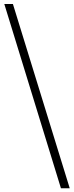

<svg xmlns="http://www.w3.org/2000/svg" viewBox="-20 -788 379 980"><path d="M335.9 172.9H291L2 -767.6H45.9Z"/></svg>

Font: Bpmf Zihi Serif Light
Style: Light
Weight: 300
Foundry: But Ko
Version: Version 1.320